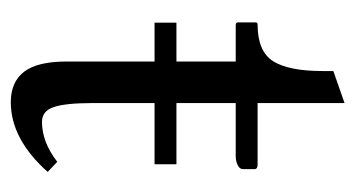

<svg xmlns="http://www.w3.org/2000/svg" viewBox="-166 -458 636 343"><g transform="rotate(90 151.5 -286.0)"><path d="M272.9 -283.7V-244.6H163.6V-134.8Q163.6 -85.9 170.7 -64.7Q177.7 -43.5 197.3 -43.5Q233.4 -43.5 268.6 -70.8L286.6 -53.7Q228 12.2 162.1 12.2Q126 12.2 107.7 -11.5Q89.4 -35.2 89.4 -87.4V-244.6H20V-283.7H89.4V-389.6H24.4Q19.5 -389.6 19.5 -393.6V-424.8Q19.5 -428.7 23.4 -428.7Q71.3 -428.7 88.9 -456.5Q106.4 -484.4 106.4 -544.9V-564L163.6 -584V-428.7H273.9Q281.7 -428.7 281.7 -422.9V-402.8Q281.7 -396.5 274.4 -393.1Q267.1 -389.6 258.3 -389.6H163.6V-283.7Z"/></g></svg>

Font: Libertinage
Style: l
Weight: 400
Designer: OSP
Foundry: OSP
Version: Version 1.0; 2008; OFL relea